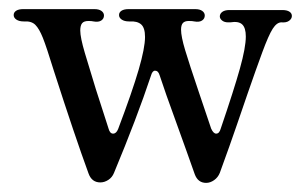

<svg xmlns="http://www.w3.org/2000/svg" viewBox="-20 -400 670 421"><path d="M345 -191 330 -235Q327 -245 320 -245Q314 -245 311 -234Q280 -141 230 -21Q226 -11 217.5 -5.5Q209 0 200 0Q181 0 174 -20Q144 -102 98 -245Q82 -297 74 -317Q66 -337 57.5 -345.5Q49 -354 33 -353H32Q22 -353 16 -357Q10 -361 10 -367Q10 -373 15.5 -376.5Q21 -380 31 -380H187Q197 -380 202.5 -376Q208 -372 208 -366Q208 -359 202 -355Q196 -351 185 -353Q181 -354 174 -354Q164 -354 160 -349Q156 -344 156 -333Q156 -318 166 -284Q176 -250 190 -205Q221 -109 218 -118Q221 -107 228 -107Q235 -107 239 -117Q270 -199 284 -247Q298 -295 298 -319Q298 -339 289.5 -346.5Q281 -354 264 -353H263Q253 -353 247 -357Q241 -361 241 -367Q241 -373 246.5 -376.5Q252 -380 262 -380H408Q418 -380 423.5 -376Q429 -372 429 -366Q429 -359 423 -355Q417 -351 406 -353Q402 -354 394 -354Q385 -354 381 -349.5Q377 -345 377 -335Q377 -320 386 -290Q395 -260 416 -198L443 -118Q448 -107 454 -107Q461 -107 464 -118Q493 -203 506 -249.5Q519 -296 519 -320Q519 -339 511 -346.5Q503 -354 485 -351H480Q472 -351 467 -355Q462 -359 462 -364Q462 -370 467.5 -374Q473 -378 483 -378H599Q609 -378 614.5 -374.5Q620 -371 620 -365Q620 -359 614 -354.5Q608 -350 597 -351Q587 -351 578 -337Q569 -323 555 -285Q541 -247 523 -195Q514 -169 499.5 -126.5Q485 -84 462 -21Q458 -11 449.5 -5Q441 1 432 1Q414 1 407 -18Q402 -33 345 -191Z"/></svg>

Font: Hina Mincho
Style: Regular
Weight: 400
Designer: satsuyako
Foundry: satsuyako
Version: Version 1.100